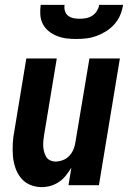

<svg xmlns="http://www.w3.org/2000/svg" viewBox="-20 -760 540 788"><path d="M152 8Q126 8 103.5 -1.5Q81 -11 66 -29.5Q51 -48 43 -71.5Q35 -95 33 -120.5Q31 -146 32.5 -172Q34 -198 39 -223L88 -520H213L161 -206Q159 -195 158 -183Q157 -171 157.5 -159.5Q158 -148 161 -137Q164 -126 169.5 -116.5Q175 -107 185.5 -102Q196 -97 208 -97Q223 -97 238.5 -103Q254 -109 265 -121Q276 -133 282 -148Q288 -163 290 -179L347 -520H472L386 0H261L273 -72Q263 -56 251 -40.5Q239 -25 223 -14Q207 -3 188.5 2.5Q170 8 152 8ZM293 -600Q272 -600 252 -602.5Q232 -605 213.5 -612.5Q195 -620 180 -632Q165 -644 156 -661Q147 -678 145.5 -698.5Q144 -719 147 -740H245Q243 -727 246.5 -715Q250 -703 259.5 -695.5Q269 -688 281.5 -685.5Q294 -683 307 -683Q320 -683 333.5 -685.5Q347 -688 358.5 -695.5Q370 -703 377.5 -715Q385 -727 387 -740H485Q482 -719 473.5 -698.5Q465 -678 450 -661Q435 -644 416 -632Q397 -620 376.5 -612.5Q356 -605 335 -602.5Q314 -600 293 -600Z"/></svg>

Font: Iosevka Term Curly XBd Obl
Style: Regular
Weight: 800
Italic angle: -9°
Designer: Belleve Invis
Foundry: Belleve Invis
Version: Version 32.3.0